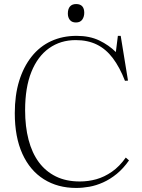

<svg xmlns="http://www.w3.org/2000/svg" viewBox="-20 -914 700 948"><path d="M356 14Q265 14 196.5 -29Q128 -72 90.5 -154.5Q53 -237 53 -355Q53 -444 74.5 -514Q96 -584 136 -634.5Q176 -685 232.5 -711Q289 -737 358 -737Q423 -737 470.5 -714Q518 -691 552 -657L562 -737H576L612 -516L597 -515Q571 -582 537 -627Q503 -672 458 -694Q413 -716 354 -716Q279 -716 222.5 -676Q166 -636 135 -559Q104 -482 104 -370Q104 -289 121 -224Q138 -159 171.5 -113.5Q205 -68 255.5 -43Q306 -18 374 -18Q416 -18 455.5 -29Q495 -40 532.5 -66Q570 -92 601 -136L617 -122Q589 -82 556.5 -55.5Q524 -29 489.5 -13.5Q455 2 421.5 8Q388 14 356 14ZM355 -803Q335 -803 325 -815.5Q315 -828 315 -847Q315 -870 325.5 -882Q336 -894 356 -894Q376 -894 386 -883Q396 -872 396 -851Q396 -831 386 -817Q376 -803 355 -803Z"/></svg>

Font: Literata 60pt ExtraLight
Style: Regular
Weight: 250
Designer: Latin by Veronika Burian and Jose Scaglione. Greek by Irene Vlachou. Cyrillic by Vera Evstafieva.
Foundry: TypeTogether
Version: Version 3.103;gftools[0.9.29]